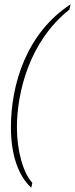

<svg xmlns="http://www.w3.org/2000/svg" viewBox="-20 -760 350 897"><path d="M126 117 131 94C89 50 59 -55 59 -164C59 -328 117 -567 304 -715L310 -740C103 -605 31 -365 31 -165C31 -38 65 61 126 117Z"/></svg>

Font: Noto Serif Condensed Thin
Style: Italic
Weight: 100
Width: 3
Italic angle: -12°
Designer: Monotype Design Team
Foundry: Monotype Imaging Inc.
Version: Version 2.013